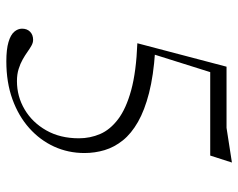

<svg xmlns="http://www.w3.org/2000/svg" viewBox="-93 -649 752 606"><g transform="rotate(90 283.0 -346.0)"><path d="M173.5 10Q135.5 10 112.8 3.2Q90 -3.5 80.2 -15Q70.5 -26.5 70.5 -39.5Q70.5 -55.5 80.2 -65Q90 -74.5 105.5 -74.5Q115 -74.5 124.2 -69.2Q133.5 -64 144 -56.5Q154.5 -49 167.8 -41.5Q181 -34 197.8 -28.8Q214.5 -23.5 236 -23.5Q284.5 -23.5 325.5 -47.8Q366.5 -72 391.5 -116Q416.5 -160 416.5 -219Q416.5 -254.5 403 -286Q389.5 -317.5 356.2 -342.8Q323 -368 264.8 -384Q206.5 -400 116.5 -403.5L190.5 -685H383.5L493 -702L471 -633.5H195L213 -650.5L141 -421.5L143 -459.5Q218.5 -454.5 273.2 -440.5Q328 -426.5 364.8 -405.5Q401.5 -384.5 423 -357.8Q444.5 -331 453.8 -300.2Q463 -269.5 463 -236.5Q463 -185.5 442.8 -141Q422.5 -96.5 384.5 -62.5Q346.5 -28.5 293.2 -9.2Q240 10 173.5 10Z"/></g></svg>

Font: Newsreader 36pt Light
Style: Regular
Weight: 300
Designer: Hugues Gentile
Foundry: Production Type
Version: Version 1.003